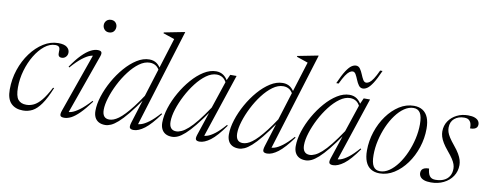

<svg xmlns="http://www.w3.org/2000/svg" viewBox="-63 -1042 3456 1358"><g transform="rotate(10 1665.5 -362.5)"><path d="M286.5 -486Q246.5 -486 209.2 -456Q172 -426 142.2 -376.8Q112.5 -327.5 95 -267Q77.5 -206.5 77.5 -145Q77.5 -82.5 97.2 -58.2Q117 -34 156.5 -34Q184.5 -34 210.5 -46.8Q236.5 -59.5 263.8 -92Q291 -124.5 322.5 -185.5L330.5 -184.5Q299 -107 269 -64.8Q239 -22.5 207.8 -6.2Q176.5 10 140 10Q85.5 10 54.2 -21.5Q23 -53 23 -120.5Q23 -195 46 -263.5Q69 -332 109 -386Q149 -440 199.5 -471.5Q250 -503 305 -503Q348.5 -503 367.8 -487.2Q387 -471.5 387 -449Q387 -430.5 375 -417.8Q363 -405 345 -405Q330 -405 324 -414.2Q318 -423.5 319.5 -445Q321.5 -467 314 -476.5Q306.5 -486 286.5 -486Z M412.5 -37 567 -475.5 579.5 -456.5Q565 -461 541.8 -453.2Q518.5 -445.5 486 -420.5Q453.5 -395.5 410.5 -346.5L405 -351.5Q443.5 -408 476.2 -441Q509 -474 536.8 -488.5Q564.5 -503 588 -503Q609 -503 614.8 -493.5Q620.5 -484 613.5 -464L455.5 -19L443 -37.5Q457 -32.5 480.2 -39.2Q503.5 -46 537 -70.5Q570.5 -95 614 -142.5L619.5 -138Q577.5 -81.5 544.8 -49Q512 -16.5 485.8 -3.2Q459.5 10 436.5 10Q412 10 408 -1.5Q404 -13 412.5 -37ZM598.5 -685.5Q598.5 -697.5 604 -707.5Q609.5 -717.5 619.8 -723.8Q630 -730 644 -730Q665.5 -730 677.2 -716.8Q689 -703.5 689 -685.5Q689 -673.5 683.8 -662.8Q678.5 -652 668.5 -645.8Q658.5 -639.5 644 -639.5Q623 -639.5 610.8 -653.2Q598.5 -667 598.5 -685.5Z M1044 -423Q1030 -454 1011 -466.5Q992 -479 967 -479Q929 -479 891.2 -451.5Q853.5 -424 819.5 -379.2Q785.5 -334.5 759.2 -282.5Q733 -230.5 717.8 -181Q702.5 -131.5 702.5 -95Q702.5 -64 715 -48.5Q727.5 -33 752.5 -33Q767 -33 783.2 -39Q799.5 -45 818.8 -59Q838 -73 861 -97.2Q884 -121.5 911.8 -157Q939.5 -192.5 972 -242L1106.5 -673Q1097.5 -676.5 1083.8 -681Q1070 -685.5 1054.5 -690.8Q1039 -696 1024.5 -701L1026.5 -707L1169.5 -735H1175L953.5 -17L941.5 -37Q957.5 -33.5 981 -40.5Q1004.5 -47.5 1036.2 -71Q1068 -94.5 1109 -140.5L1114.5 -135.5Q1057 -56 1013.5 -23Q970 10 935 10Q913.5 10 907.5 0Q901.5 -10 910.5 -39.5L966.5 -219H972Q923.5 -148.5 886.8 -103.8Q850 -59 822 -34.2Q794 -9.5 772 0.2Q750 10 730.5 10Q703 10 684 -0.5Q665 -11 655.5 -30.5Q646 -50 646 -77Q646 -125.5 664.2 -182.5Q682.5 -239.5 714 -295.8Q745.5 -352 785.8 -398.5Q826 -445 870.5 -473Q915 -501 959.5 -501Q991 -501 1013.5 -484.8Q1036 -468.5 1052 -435.5Z M1384.5 -35 1445.5 -218H1451.5Q1403.5 -149 1367.2 -104.5Q1331 -60 1303 -35Q1275 -10 1253 0Q1231 10 1210.5 10Q1183 10 1164.2 -0.5Q1145.5 -11 1135.8 -30.5Q1126 -50 1126 -77Q1126 -126.5 1144.5 -184Q1163 -241.5 1194.8 -297.2Q1226.5 -353 1266.8 -399.2Q1307 -445.5 1351.2 -473Q1395.5 -500.5 1439 -500.5Q1469.5 -500.5 1491.5 -485.2Q1513.5 -470 1529.5 -439.5L1521 -428Q1507.5 -456 1489 -467.2Q1470.5 -478.5 1447 -478.5Q1410.5 -478.5 1373 -451.5Q1335.5 -424.5 1301.5 -380.5Q1267.5 -336.5 1240.8 -284.8Q1214 -233 1198.2 -183Q1182.5 -133 1182.5 -94.5Q1182.5 -64.5 1195.2 -48.8Q1208 -33 1233 -33Q1250.5 -33 1271.8 -42.8Q1293 -52.5 1319 -75.5Q1345 -98.5 1377.8 -139.2Q1410.5 -180 1452 -242L1521 -448.5L1541 -493H1586.5L1428.5 -18.5L1416 -37.5Q1432 -33.5 1455.2 -40.5Q1478.5 -47.5 1509.8 -71.2Q1541 -95 1580.5 -140.5L1586 -135.5Q1529.5 -54.5 1486.2 -22.2Q1443 10 1408.5 10Q1388 10 1382 0.5Q1376 -9 1384.5 -35Z M2002.5 -423Q1988.5 -454 1969.5 -466.5Q1950.5 -479 1925.5 -479Q1887.5 -479 1849.8 -451.5Q1812 -424 1778 -379.2Q1744 -334.5 1717.8 -282.5Q1691.5 -230.5 1676.2 -181Q1661 -131.5 1661 -95Q1661 -64 1673.5 -48.5Q1686 -33 1711 -33Q1725.5 -33 1741.8 -39Q1758 -45 1777.2 -59Q1796.5 -73 1819.5 -97.2Q1842.5 -121.5 1870.2 -157Q1898 -192.5 1930.5 -242L2065 -673Q2056 -676.5 2042.2 -681Q2028.5 -685.5 2013 -690.8Q1997.5 -696 1983 -701L1985 -707L2128 -735H2133.5L1912 -17L1900 -37Q1916 -33.5 1939.5 -40.5Q1963 -47.5 1994.8 -71Q2026.5 -94.5 2067.5 -140.5L2073 -135.5Q2015.5 -56 1972 -23Q1928.5 10 1893.5 10Q1872 10 1866 0Q1860 -10 1869 -39.5L1925 -219H1930.5Q1882 -148.5 1845.2 -103.8Q1808.5 -59 1780.5 -34.2Q1752.5 -9.5 1730.5 0.2Q1708.5 10 1689 10Q1661.5 10 1642.5 -0.5Q1623.5 -11 1614 -30.5Q1604.5 -50 1604.5 -77Q1604.5 -125.5 1622.8 -182.5Q1641 -239.5 1672.5 -295.8Q1704 -352 1744.2 -398.5Q1784.5 -445 1829 -473Q1873.5 -501 1918 -501Q1949.5 -501 1972 -484.8Q1994.5 -468.5 2010.5 -435.5Z M2343 -35 2404 -218H2410Q2362 -149 2325.8 -104.5Q2289.5 -60 2261.5 -35Q2233.5 -10 2211.5 0Q2189.5 10 2169 10Q2141.5 10 2122.8 -0.5Q2104 -11 2094.2 -30.5Q2084.5 -50 2084.5 -77Q2084.5 -126.5 2103 -184Q2121.5 -241.5 2153.2 -297.2Q2185 -353 2225.2 -399.2Q2265.5 -445.5 2309.8 -473Q2354 -500.5 2397.5 -500.5Q2428 -500.5 2450 -485.2Q2472 -470 2488 -439.5L2479.5 -428Q2466 -456 2447.5 -467.2Q2429 -478.5 2405.5 -478.5Q2369 -478.5 2331.5 -451.5Q2294 -424.5 2260 -380.5Q2226 -336.5 2199.2 -284.8Q2172.5 -233 2156.8 -183Q2141 -133 2141 -94.5Q2141 -64.5 2153.8 -48.8Q2166.5 -33 2191.5 -33Q2209 -33 2230.2 -42.8Q2251.5 -52.5 2277.5 -75.5Q2303.5 -98.5 2336.2 -139.2Q2369 -180 2410.5 -242L2479.5 -448.5L2499.5 -493H2545L2387 -18.5L2374.5 -37.5Q2390.5 -33.5 2413.8 -40.5Q2437 -47.5 2468.2 -71.2Q2499.5 -95 2539 -140.5L2544.5 -135.5Q2488 -54.5 2444.8 -22.2Q2401.5 10 2367 10Q2346.5 10 2340.5 0.5Q2334.5 -9 2343 -35ZM2597 -707Q2570.5 -646.5 2549.8 -614.8Q2529 -583 2512.2 -571.8Q2495.5 -560.5 2480.5 -560.5Q2462 -560.5 2450.5 -576.5Q2439 -592.5 2430.5 -613.8Q2422 -635 2413 -651Q2404 -667 2390.5 -667Q2379.5 -667 2367.2 -658.2Q2355 -649.5 2340.2 -627.5Q2325.5 -605.5 2306.5 -565.5H2289.5Q2316.5 -627 2337.2 -658.5Q2358 -690 2374.8 -701Q2391.5 -712 2406.5 -712Q2425 -712 2436.2 -696Q2447.5 -680 2456 -658.8Q2464.5 -637.5 2473.8 -621.5Q2483 -605.5 2497 -605.5Q2508 -605.5 2520.2 -614.2Q2532.5 -623 2547.2 -645.2Q2562 -667.5 2580 -707Z M2859.5 -503Q2897 -503 2922.8 -486.5Q2948.5 -470 2961.5 -438Q2974.5 -406 2974.5 -358.5Q2974.5 -289.5 2952.8 -223.5Q2931 -157.5 2892.8 -105Q2854.5 -52.5 2805.2 -21.2Q2756 10 2701 10Q2664 10 2638 -6.5Q2612 -23 2599 -55.2Q2586 -87.5 2586 -134Q2586 -203.5 2607.8 -269.2Q2629.5 -335 2667.8 -387.8Q2706 -440.5 2755.2 -471.8Q2804.5 -503 2859.5 -503ZM2701.5 -5.5Q2735 -5.5 2767.2 -27.5Q2799.5 -49.5 2827.8 -87.8Q2856 -126 2877.2 -174.5Q2898.5 -223 2910.8 -276.2Q2923 -329.5 2923 -381Q2923 -436.5 2907.5 -462Q2892 -487.5 2859 -487.5Q2826 -487.5 2793.5 -465.5Q2761 -443.5 2732.8 -405.2Q2704.5 -367 2683.2 -318.5Q2662 -270 2649.8 -216.8Q2637.5 -163.5 2637.5 -111.5Q2637.5 -56.5 2653 -31Q2668.5 -5.5 2701.5 -5.5Z M3041 -84.5Q3042.5 -68 3046 -54.8Q3049.5 -41.5 3056.5 -32Q3064 -22 3074.5 -18Q3085 -14 3098.5 -14Q3133 -14 3158.2 -25.5Q3183.5 -37 3197.2 -59.2Q3211 -81.5 3211 -113.5Q3211 -128.5 3205.5 -144.8Q3200 -161 3186.8 -181.2Q3173.5 -201.5 3150 -229.5Q3126.5 -257.5 3112.8 -280.2Q3099 -303 3093.2 -322.5Q3087.5 -342 3087.5 -359.5Q3087.5 -402 3109.2 -434.2Q3131 -466.5 3167.5 -484.8Q3204 -503 3247.5 -503Q3278 -503 3296.2 -496Q3314.5 -489 3322.8 -477.5Q3331 -466 3331 -451.5Q3331 -440 3325.5 -431.8Q3320 -423.5 3308.2 -419Q3296.5 -414.5 3277 -414.5Q3277.5 -433.5 3274.5 -445.8Q3271.5 -458 3264.5 -466.5Q3257.5 -475 3248 -478.8Q3238.5 -482.5 3224 -482.5Q3181.5 -482.5 3154 -459.2Q3126.5 -436 3126.5 -393.5Q3126.5 -378.5 3131.5 -362.2Q3136.5 -346 3149.8 -325.2Q3163 -304.5 3187 -275.5Q3211 -246.5 3224.2 -223.8Q3237.5 -201 3243 -182Q3248.5 -163 3248.5 -145.5Q3248.5 -100.5 3225 -65.2Q3201.5 -30 3161 -10Q3120.5 10 3070 10Q3039.5 10 3020.5 3Q3001.5 -4 2992.8 -16.2Q2984 -28.5 2984 -43.5Q2984 -56.5 2990 -65.8Q2996 -75 3008.8 -79.8Q3021.5 -84.5 3041 -84.5Z"/></g></svg>

Font: Newsreader 60pt Light
Style: Italic
Weight: 300
Italic angle: -17°
Designer: Hugues Gentile
Foundry: Production Type
Version: Version 1.003